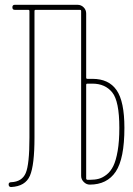

<svg xmlns="http://www.w3.org/2000/svg" viewBox="-20 -750 540 780"><path d="M330.1 -405.3V-25.4Q330.1 -20.5 335 -19.5H344.7Q366.2 -19.5 381.8 -23.9Q397.5 -28.3 413.6 -41Q429.7 -53.7 440.4 -75.7Q451.2 -97.7 458 -136.7Q464.8 -175.8 464.8 -230.5Q464.8 -338.9 436 -374.5Q407.2 -410.2 355.5 -410.2H335Q330.1 -410.2 330.1 -405.3ZM25.4 9.8Q15.6 9.8 15.1 0Q14.6 -9.8 25.4 -9.8Q69.3 -11.7 84.5 -46.9Q99.6 -82 99.6 -190.4V-705.1Q99.6 -710 94.7 -710H40Q30.3 -710 30.3 -720.2Q30.3 -730.5 40 -730.5H294.9Q309.6 -730.5 319.8 -720.2Q330.1 -710 330.1 -695.3V-434.6Q330.1 -429.7 335 -429.7H355.5Q421.9 -429.7 453.6 -383.8Q485.4 -337.9 485.4 -230.5Q485.4 -105.5 450.2 -52.7Q415 0 344.7 0Q331.1 0 320.3 -10.7Q309.6 -21.5 309.6 -35.2V-705.1Q309.6 -710 304.7 -710H125Q120.1 -710 120.1 -705.1V-190.4Q120.1 -79.1 101.6 -36.1Q83 6.8 25.4 9.8Z"/></svg>

Font: Rounded-X Mgen+ 2m thin
Style: Regular
Weight: 100
Designer: [Source Han Sans]
Ryoko NISHIZUKA  (kana & ideographs); Paul D. Hunt (Latin, Greek & Cyrillic); Wenlong ZHANG  (bopomofo
Version: Version 1.059.20150602